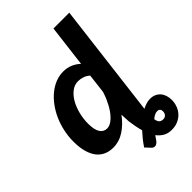

<svg xmlns="http://www.w3.org/2000/svg" viewBox="-266 -853 1141 1141"><g transform="rotate(-45 304.5 -283.0)"><path d="M332.5 -97Q296.5 -48.5 253 -20.5Q209.5 7.5 160.5 7.5Q128.5 7.5 102 -4Q75.5 -15.5 56.8 -39.2Q38 -63 27.8 -99.5Q17.5 -136 17.5 -186Q17.5 -230 26.8 -272.2Q36 -314.5 52.8 -352Q69.5 -389.5 92.8 -421Q116 -452.5 143.8 -475.2Q171.5 -498 203.2 -510.8Q235 -523.5 269 -523.5Q302 -523.5 329 -511.8Q356 -500 376.5 -480.5L409 -745H542L457 -51Q456 -44 455.2 -37.8Q454.5 -31.5 454 -25.5Q471 -34 487 -39Q503 -44 518.5 -44Q540 -44 556.2 -36.8Q572.5 -29.5 583.8 -16.5Q595 -3.5 600.8 14.2Q606.5 32 606.5 53Q606.5 75.5 598.8 98Q591 120.5 575.5 138.2Q560 156 536.2 167.2Q512.5 178.5 480.5 178.5Q450.5 178.5 428.2 166Q406 153.5 389 131Q383.5 138 378.5 145.2Q373.5 152.5 368.5 160Q355.5 175.5 343 177Q330.5 178.5 319.5 167.5L290 136Q305 113.5 321 93.5Q337 73.5 354 55Q348 34 343.5 11Q339 -12 335.5 -38ZM332.5 -119.5 351 -271.5 365.5 -392.5Q349.5 -407.5 329.5 -414Q309.5 -420.5 290.5 -420.5Q260.5 -420.5 235.5 -401.2Q210.5 -382 192.5 -350.8Q174.5 -319.5 164.5 -279.8Q154.5 -240 154.5 -199.5Q154.5 -148 170.5 -123.5Q186.5 -99 215 -99Q235.5 -99 257.2 -115.5Q279 -132 298.5 -160Q318 -188 334.2 -225.2Q350.5 -262.5 359.5 -304L405.5 -242.5Q391.5 -200.5 373.2 -164Q355 -127.5 332.5 -97L332 -112.5ZM497 38Q486 38 474.8 43.8Q463.5 49.5 451.5 59.5Q454.5 80.5 463.5 89.2Q472.5 98 489.5 98Q504 98 512.8 88Q521.5 78 521.5 63.5Q521.5 52 515.8 45Q510 38 497 38Z"/></g></svg>

Font: Lato Heavy
Style: Italic
Weight: 800
Italic angle: -7°
Designer: Lukasz Dziedzic
Foundry: tyPoland Lukasz Dziedzic
Version: Version 2.007; 2014-02-27